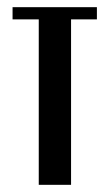

<svg xmlns="http://www.w3.org/2000/svg" viewBox="-20 -515 306 535"><path d="M250 -461H178V0H88V-461H15V-495H250Z"/></svg>

Font: Moniqa ExtBd Cond Paragraph
Style: Regular
Weight: 800
Width: 3
Designer: Rajesh Rajput
Foundry: Rajesh Rajput
Version: Version 1.000